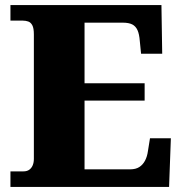

<svg xmlns="http://www.w3.org/2000/svg" viewBox="-20 -734 715 754"><path d="M21 0V-61H72Q86 -61 95 -67.5Q104 -74 108.5 -85Q113 -96 113 -110V-599Q113 -623 107 -634.5Q101 -646 91 -649.5Q81 -653 70 -653H21V-714H614L617 -523H534L529 -573Q527 -600 520 -615.5Q513 -631 499.5 -638Q486 -645 462 -645H312V-407H548V-339H312V-69H491Q513 -69 527 -78Q541 -87 549.5 -103Q558 -119 561 -141L569 -191H651L644 0Z"/></svg>

Font: Noto Serif Khmer Black
Style: Regular
Weight: 900
Version: Version 2.003